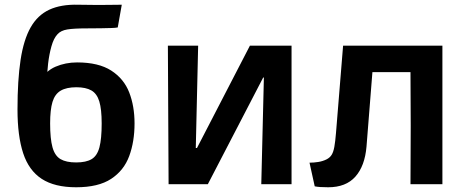

<svg xmlns="http://www.w3.org/2000/svg" viewBox="-20 -779 1969 812"><path d="M302 13Q211 13 156.5 -22.5Q102 -58 78 -131Q54 -204 54 -316Q54 -440 67 -525.5Q80 -611 109.5 -663Q139 -715 188.5 -738Q238 -761 311 -759Q363 -758 395 -758Q427 -758 450 -758.5Q473 -759 495 -759L478 -663Q469 -661 451 -660.5Q433 -660 407.5 -659.5Q382 -659 348 -659Q293 -659 265 -654.5Q237 -650 223 -634Q207 -617 197.5 -583Q188 -549 183.5 -510.5Q179 -472 179 -440L147 -434Q173 -479 215 -497Q257 -515 306 -515Q397 -515 450.5 -480.5Q504 -446 526.5 -388Q549 -330 549 -257Q549 -180 526.5 -119Q504 -58 450 -22.5Q396 13 302 13ZM302 -92Q344 -92 367.5 -106Q391 -120 400.5 -156Q410 -192 410 -257Q410 -317 400 -350Q390 -383 366.5 -396.5Q343 -410 303 -410Q261 -410 236.5 -395.5Q212 -381 202 -348Q192 -315 192 -257Q192 -192 202 -156Q212 -120 236 -106Q260 -92 302 -92Z M693 0 690 -586H818L808 -153H813L1037 -586H1213V0H1085L1096 -451H1093L859 0Z M1311 9 1289 -91Q1307 -91 1326 -94Q1345 -97 1361 -105Q1375 -112 1382.5 -124Q1390 -136 1394 -158Q1398 -180 1401 -217L1431 -586H1851V0H1716L1717 -247L1716 -474H1555L1530 -159Q1523 -77 1483 -32Q1443 13 1368 13Q1349 13 1334.5 12Q1320 11 1311 9Z"/></svg>

Font: Ruda ExtraBold
Style: Regular
Weight: 800
Designer: Mariela Monsalve and Angelina Sanchez
Foundry: Mariela Monsalve and Angelina Sanchez
Version: Version 2.000